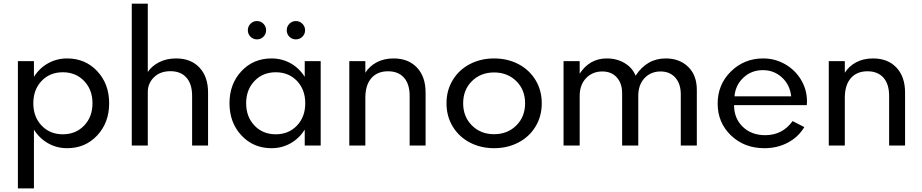

<svg xmlns="http://www.w3.org/2000/svg" viewBox="-20 -802 5079 1058"><path d="M78.6 -465.3H167V-378.4Q197.3 -426.8 245.1 -453.4Q293 -480 350.1 -480Q450.2 -480 515.9 -409.7Q581.5 -339.4 581.5 -232.9Q581.5 -126.5 515.9 -55.9Q450.2 14.6 350.1 14.6Q293 14.6 245.4 -12.2Q197.8 -39.1 167 -87.4V236.3H78.6ZM163.6 -232.9Q163.6 -158.2 209.2 -110.1Q254.9 -62 326.2 -62Q397.5 -62 443.6 -110.1Q489.7 -158.2 489.7 -232.9Q489.7 -307.6 443.6 -355.7Q397.5 -403.8 326.2 -403.8Q254.9 -403.8 209.2 -356Q163.6 -308.1 163.6 -232.9Z M706.1 -781.7H794.4V-405.3Q816.9 -439 857.4 -459.5Q897.9 -480 950.7 -480Q1031.7 -480 1079.1 -429.7Q1126.5 -379.4 1126.5 -292V0H1038.6V-273.9Q1038.6 -338.9 1007.3 -374.3Q976.1 -409.7 919.4 -409.7Q862.3 -409.7 828.4 -376.2Q794.4 -342.8 794.4 -294.9V0H706.1Z M1476.1 -480Q1533.2 -480 1581.1 -453.4Q1628.9 -426.8 1659.2 -378.4V-465.3H1747.1V0H1659.2V-87.4Q1628.4 -39.1 1580.8 -12.2Q1533.2 14.6 1476.1 14.6Q1376 14.6 1310.3 -55.9Q1244.6 -126.5 1244.6 -232.9Q1244.6 -339.4 1310.3 -409.7Q1376 -480 1476.1 -480ZM1662.1 -232.9Q1662.1 -308.1 1616.5 -356Q1570.8 -403.8 1499.5 -403.8Q1428.2 -403.8 1382.3 -355.7Q1336.4 -307.6 1336.4 -232.9Q1336.4 -158.2 1382.3 -110.1Q1428.2 -62 1499.5 -62Q1570.8 -62 1616.5 -110.1Q1662.1 -158.2 1662.1 -232.9ZM1574.7 -599.6Q1560.1 -614.3 1560.1 -635.3Q1560.1 -656.2 1574.7 -671.1Q1589.4 -686 1610.4 -686Q1631.3 -686 1646.2 -671.1Q1661.1 -656.2 1661.1 -635.3Q1661.1 -614.3 1646.2 -599.6Q1631.3 -585 1610.4 -585Q1589.4 -585 1574.7 -599.6ZM1360.4 -599.6Q1345.7 -614.3 1345.7 -635.3Q1345.7 -656.2 1360.4 -671.1Q1375 -686 1396 -686Q1417 -686 1431.6 -671.1Q1446.3 -656.2 1446.3 -635.3Q1446.3 -614.3 1431.6 -599.6Q1417 -585 1396 -585Q1375 -585 1360.4 -599.6Z M1904.8 -465.3H1993.2V-400.9Q2015.1 -437 2055.4 -458.5Q2095.7 -480 2148.9 -480Q2230 -480 2277.6 -429.7Q2325.2 -379.4 2325.2 -292V0H2237.3V-273.9Q2237.3 -338.9 2206.1 -374Q2174.8 -409.2 2118.2 -409.2Q2059.1 -409.2 2026.1 -371.1Q1993.2 -333 1993.2 -263.2V0H1904.8Z M2702.6 -480Q2776.4 -480 2836.2 -449Q2896 -418 2930.7 -361.3Q2965.3 -304.7 2965.3 -232.9Q2965.3 -161.1 2930.7 -104.2Q2896 -47.4 2835.9 -16.4Q2775.9 14.6 2702.6 14.6Q2629.4 14.6 2569.6 -16.4Q2509.8 -47.4 2475.1 -104.2Q2440.4 -161.1 2440.4 -232.9Q2440.4 -304.7 2475.1 -361.3Q2509.8 -418 2569.6 -449Q2629.4 -480 2702.6 -480ZM2580.6 -355Q2532.2 -307.1 2532.2 -232.9Q2532.2 -158.7 2580.6 -110.6Q2628.9 -62.5 2702.6 -62.5Q2776.4 -62.5 2825 -110.6Q2873.5 -158.7 2873.5 -232.9Q2873.5 -307.1 2825 -355Q2776.4 -402.8 2702.6 -402.8Q2628.9 -402.8 2580.6 -355Z M3085.4 0V-465.3H3174.3V-396Q3229 -480 3323.7 -480Q3379.4 -480 3422.4 -454.1Q3465.3 -428.2 3482.4 -384.8Q3544.4 -480 3648.4 -480Q3724.6 -480 3772.2 -433.6Q3819.8 -387.2 3819.8 -306.6V0H3731.4V-282.2Q3731.4 -340.3 3701.2 -374.3Q3670.9 -408.2 3620.1 -408.2Q3566.4 -408.2 3531.7 -371.6Q3497.1 -335 3497.1 -272.9V0H3408.2V-287.6Q3408.2 -342.8 3378.7 -375.5Q3349.1 -408.2 3298.8 -408.2Q3245.1 -408.2 3209.7 -371.6Q3174.3 -335 3174.3 -272.9V0Z M3934.6 -231Q3934.6 -336.4 4007.6 -408.2Q4080.6 -480 4185.1 -480Q4251 -480 4306.6 -448Q4362.3 -416 4394.5 -361.6Q4426.8 -307.1 4426.8 -243.2Q4426.8 -235.4 4425.8 -222.7H4024.9Q4024.9 -149.9 4072.8 -103.5Q4120.6 -57.1 4196.8 -57.1Q4291.5 -57.1 4347.7 -134.8L4412.1 -101.6Q4378.9 -46.4 4321 -15.9Q4263.2 14.6 4192.4 14.6Q4081.1 14.6 4007.8 -55.9Q3934.6 -126.5 3934.6 -231ZM4183.6 -415.5Q4121.1 -415.5 4076.9 -374.5Q4032.7 -333.5 4027.3 -271H4339.8Q4333 -334.5 4289.1 -375Q4245.1 -415.5 4183.6 -415.5Z M4546.9 -465.3H4635.3V-400.9Q4657.2 -437 4697.5 -458.5Q4737.8 -480 4791 -480Q4872.1 -480 4919.7 -429.7Q4967.3 -379.4 4967.3 -292V0H4879.4V-273.9Q4879.4 -338.9 4848.1 -374Q4816.9 -409.2 4760.3 -409.2Q4701.2 -409.2 4668.2 -371.1Q4635.3 -333 4635.3 -263.2V0H4546.9Z"/></svg>

Font: Spartan MB Med
Style: Regular
Weight: 500
Designer: Matt Bailey, Mirko Velimirovic
Foundry: Matt Bailey
Version: Version 1.005